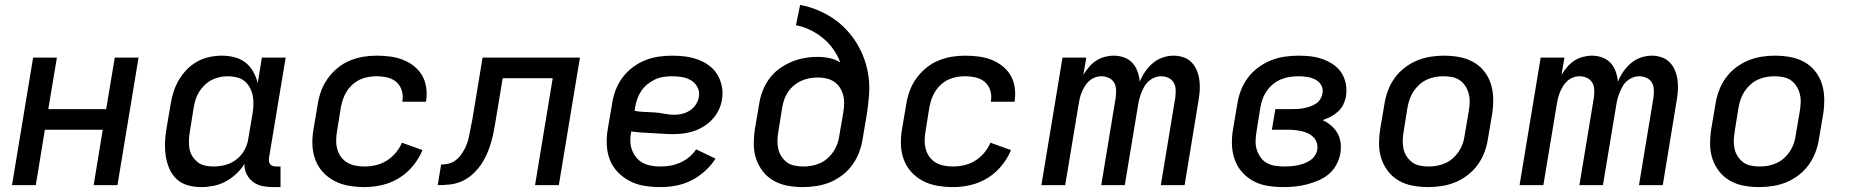

<svg xmlns="http://www.w3.org/2000/svg" viewBox="-20 -755 7540 783"><path d="M29 0 115 -520H212L177 -310H413L448 -520H545L459 0H362L399 -226H163L126 0Z M800 8Q772 8 745.5 0.5Q719 -7 700 -25Q681 -43 670.5 -67.5Q660 -92 656 -119Q652 -146 653 -174.5Q654 -203 659 -231L676 -331Q680 -356 688 -381Q696 -406 709.5 -429Q723 -452 742 -471.5Q761 -491 784.5 -504Q808 -517 834 -522.5Q860 -528 885 -528Q911 -528 936.5 -521.5Q962 -515 981 -500Q1000 -485 1012.5 -463Q1025 -441 1031 -416L1048 -520H1145L1077 -111Q1076 -104 1077 -97Q1078 -90 1082 -85Q1086 -80 1092.5 -78Q1099 -76 1106 -76H1124V8H1092Q1070 8 1049 3.5Q1028 -1 1011.5 -13.5Q995 -26 985.5 -45.5Q976 -65 977 -87Q963 -64 943 -45.5Q923 -27 899.5 -14.5Q876 -2 850.5 3Q825 8 800 8ZM851 -76Q875 -76 899.5 -82.5Q924 -89 945 -105.5Q966 -122 978 -145Q990 -168 993 -192L1010 -292Q1013 -311 1013.5 -329.5Q1014 -348 1010.5 -365.5Q1007 -383 998.5 -398.5Q990 -414 977 -424.5Q964 -435 946 -439.5Q928 -444 909 -444Q893 -444 876 -440.5Q859 -437 843.5 -429Q828 -421 815 -408.5Q802 -396 792.5 -381Q783 -366 778 -350Q773 -334 770 -317L754 -217Q751 -200 750.5 -182Q750 -164 753 -147.5Q756 -131 765 -117Q774 -103 787 -93Q800 -83 817 -79.5Q834 -76 851 -76Z M1467 8Q1434 8 1402.5 2.5Q1371 -3 1344 -17Q1317 -31 1296.5 -53.5Q1276 -76 1265.5 -105Q1255 -134 1254 -166Q1253 -198 1259 -231L1276 -331Q1280 -358 1290 -385Q1300 -412 1317 -435.5Q1334 -459 1357 -478Q1380 -497 1407 -508Q1434 -519 1461 -523.5Q1488 -528 1516 -528Q1543 -528 1570.5 -524.5Q1598 -521 1622.5 -511.5Q1647 -502 1667.5 -486Q1688 -470 1701 -448Q1714 -426 1718 -399Q1722 -372 1718 -344L1717 -340H1621V-342Q1625 -365 1618.5 -386Q1612 -407 1596.5 -420.5Q1581 -434 1559.5 -439Q1538 -444 1515 -444Q1499 -444 1481.5 -441Q1464 -438 1448 -430.5Q1432 -423 1418 -410.5Q1404 -398 1394.5 -383Q1385 -368 1379 -351Q1373 -334 1370 -317L1354 -217Q1351 -199 1351 -180.5Q1351 -162 1356 -145Q1361 -128 1371.5 -114Q1382 -100 1397 -91.5Q1412 -83 1430 -79.5Q1448 -76 1467 -76Q1490 -76 1513 -81.5Q1536 -87 1556.5 -99.5Q1577 -112 1593.5 -131.5Q1610 -151 1619 -173L1703 -143Q1689 -109 1664.5 -79Q1640 -49 1607.5 -29Q1575 -9 1538.5 -0.5Q1502 8 1467 8Z M1765 0 1779 -84Q1794 -84 1809 -87.5Q1824 -91 1837 -100.5Q1850 -110 1859.5 -123Q1869 -136 1876 -150Q1883 -164 1887.5 -178.5Q1892 -193 1894.5 -207.5Q1897 -222 1900 -236.5Q1903 -251 1906 -266L1948 -520H2345L2259 0H2162L2234 -436H2030L2002 -267Q1998 -243 1993.5 -219Q1989 -195 1982 -171.5Q1975 -148 1964.5 -124.5Q1954 -101 1939 -80Q1924 -59 1904.5 -42Q1885 -25 1861.5 -15Q1838 -5 1813.5 -2.5Q1789 0 1765 0Z M2674 8Q2641 8 2609 3Q2577 -2 2549.5 -16Q2522 -30 2500 -52.5Q2478 -75 2467 -103.5Q2456 -132 2454.5 -165Q2453 -198 2459 -231L2476 -331Q2480 -359 2490 -386Q2500 -413 2517.5 -437Q2535 -461 2559 -479.5Q2583 -498 2610.5 -509Q2638 -520 2666 -524Q2694 -528 2721 -528Q2749 -528 2775.5 -524.5Q2802 -521 2826.5 -512Q2851 -503 2872 -487.5Q2893 -472 2906 -450Q2919 -428 2924 -401.5Q2929 -375 2924 -348Q2921 -327 2911 -306.5Q2901 -286 2886 -269.5Q2871 -253 2851.5 -240.5Q2832 -228 2811.5 -221Q2791 -214 2769.5 -211Q2748 -208 2727 -208Q2705 -208 2683.5 -209.5Q2662 -211 2640.5 -212Q2619 -213 2597 -214.5Q2575 -216 2554 -219V-217Q2550 -198 2550.5 -179Q2551 -160 2557.5 -143Q2564 -126 2575 -112.5Q2586 -99 2602 -90.5Q2618 -82 2636.5 -79Q2655 -76 2674 -76Q2694 -76 2714 -79.5Q2734 -83 2753.5 -91.5Q2773 -100 2790 -114Q2807 -128 2819 -146L2898 -108Q2880 -80 2854.5 -57Q2829 -34 2799 -19Q2769 -4 2737 2Q2705 8 2674 8ZM2730 -287Q2746 -287 2762.5 -291Q2779 -295 2793.5 -304.5Q2808 -314 2817.5 -328.5Q2827 -343 2830 -359Q2834 -380 2825 -398Q2816 -416 2799.5 -426.5Q2783 -437 2762.5 -440.5Q2742 -444 2722 -444Q2704 -444 2686.5 -441.5Q2669 -439 2652.5 -431.5Q2636 -424 2621 -412Q2606 -400 2595.5 -384.5Q2585 -369 2579 -352Q2573 -335 2570 -317L2568 -303Q2588 -299 2608.5 -298.5Q2629 -298 2650 -296.5Q2671 -295 2690.5 -291Q2710 -287 2730 -287Z M3255 8Q3223 8 3192.5 2.5Q3162 -3 3136 -17.5Q3110 -32 3091.5 -55.5Q3073 -79 3063.5 -107.5Q3054 -136 3054 -167.5Q3054 -199 3059 -231L3076 -331Q3080 -358 3090 -384Q3100 -410 3116.5 -433Q3133 -456 3156.5 -473.5Q3180 -491 3206 -502Q3232 -513 3259 -518Q3286 -523 3312 -523Q3338 -523 3363 -518Q3388 -513 3407 -500Q3396 -529 3378.5 -554Q3361 -579 3337.5 -598.5Q3314 -618 3286 -632Q3258 -646 3226 -652L3243 -735Q3280 -728 3314 -714Q3348 -700 3377.5 -680Q3407 -660 3431.5 -634Q3456 -608 3474.5 -577.5Q3493 -547 3505 -513Q3517 -479 3522 -442Q3527 -405 3524 -366.5Q3521 -328 3515 -289L3498 -189Q3494 -162 3484 -135Q3474 -108 3457 -84Q3440 -60 3416 -41.5Q3392 -23 3365.5 -12Q3339 -1 3310.5 3.5Q3282 8 3255 8ZM3256 -76Q3273 -76 3290 -79Q3307 -82 3324 -89.5Q3341 -97 3355 -109.5Q3369 -122 3379 -137Q3389 -152 3395 -169Q3401 -186 3403 -203L3419 -296Q3422 -314 3422.5 -332Q3423 -350 3418.5 -367Q3414 -384 3405 -398Q3396 -412 3382 -421.5Q3368 -431 3350.5 -435Q3333 -439 3315 -439Q3299 -439 3282 -436Q3265 -433 3249 -426Q3233 -419 3219 -407.5Q3205 -396 3194.5 -381Q3184 -366 3178.5 -350Q3173 -334 3170 -317L3154 -217Q3151 -199 3150.5 -181.5Q3150 -164 3154 -147Q3158 -130 3167.5 -116Q3177 -102 3190 -92.5Q3203 -83 3220.5 -79.5Q3238 -76 3256 -76Z M3867 8Q3834 8 3802.5 2.5Q3771 -3 3744 -17Q3717 -31 3696.5 -53.5Q3676 -76 3665.5 -105Q3655 -134 3654 -166Q3653 -198 3659 -231L3676 -331Q3680 -358 3690 -385Q3700 -412 3717 -435.5Q3734 -459 3757 -478Q3780 -497 3807 -508Q3834 -519 3861 -523.5Q3888 -528 3916 -528Q3943 -528 3970.5 -524.5Q3998 -521 4022.5 -511.5Q4047 -502 4067.5 -486Q4088 -470 4101 -448Q4114 -426 4118 -399Q4122 -372 4118 -344L4117 -340H4021V-342Q4025 -365 4018.5 -386Q4012 -407 3996.5 -420.5Q3981 -434 3959.5 -439Q3938 -444 3915 -444Q3899 -444 3881.5 -441Q3864 -438 3848 -430.5Q3832 -423 3818 -410.5Q3804 -398 3794.5 -383Q3785 -368 3779 -351Q3773 -334 3770 -317L3754 -217Q3751 -199 3751 -180.5Q3751 -162 3756 -145Q3761 -128 3771.5 -114Q3782 -100 3797 -91.5Q3812 -83 3830 -79.5Q3848 -76 3867 -76Q3890 -76 3913 -81.5Q3936 -87 3956.5 -99.5Q3977 -112 3993.5 -131.5Q4010 -151 4019 -173L4103 -143Q4089 -109 4064.5 -79Q4040 -49 4007.5 -29Q3975 -9 3938.5 -0.5Q3902 8 3867 8Z M4227 0 4313 -520H4410L4398 -450Q4408 -466 4421 -481.5Q4434 -497 4450 -507.5Q4466 -518 4485 -523Q4504 -528 4522 -528Q4544 -528 4564.5 -520.5Q4585 -513 4598.5 -498Q4612 -483 4619 -463.5Q4626 -444 4628 -422Q4637 -444 4650.5 -463.5Q4664 -483 4682 -498Q4700 -513 4722 -520.5Q4744 -528 4766 -528Q4788 -528 4807.5 -521Q4827 -514 4840.5 -499.5Q4854 -485 4861.5 -466Q4869 -447 4871.5 -426.5Q4874 -406 4872.5 -384.5Q4871 -363 4867 -341L4811 0H4714L4773 -357Q4775 -373 4774.5 -389Q4774 -405 4766.5 -418Q4759 -431 4745 -437.5Q4731 -444 4715 -444Q4702 -444 4689 -439Q4676 -434 4665 -424.5Q4654 -415 4647 -402.5Q4640 -390 4635 -377.5Q4630 -365 4626.5 -352Q4623 -339 4621 -325L4567 0H4471L4530 -357Q4532 -373 4531.5 -389Q4531 -405 4523.5 -418Q4516 -431 4501.5 -437.5Q4487 -444 4472 -444Q4458 -444 4445 -439Q4432 -434 4421.5 -424.5Q4411 -415 4403.5 -402.5Q4396 -390 4391 -377.5Q4386 -365 4383 -352Q4380 -339 4378 -325L4324 0Z M5215 8Q5182 8 5150.5 3Q5119 -2 5092.5 -16Q5066 -30 5045.5 -53Q5025 -76 5015 -105Q5005 -134 5004 -166Q5003 -198 5009 -231L5026 -331Q5030 -359 5040.5 -386.5Q5051 -414 5069 -438Q5087 -462 5111.5 -480Q5136 -498 5163.5 -509Q5191 -520 5219.5 -524Q5248 -528 5276 -528Q5302 -528 5327 -525Q5352 -522 5375 -513.5Q5398 -505 5418 -491.5Q5438 -478 5451 -457.5Q5464 -437 5468.5 -412.5Q5473 -388 5469 -362Q5466 -345 5458 -328.5Q5450 -312 5436 -299.5Q5422 -287 5406.5 -279Q5391 -271 5374 -265Q5392 -257 5408 -243.5Q5424 -230 5434 -212.5Q5444 -195 5447 -173.5Q5450 -152 5446 -129Q5442 -106 5430 -83.5Q5418 -61 5399 -45Q5380 -29 5356.5 -19Q5333 -9 5309.5 -3Q5286 3 5262 5.5Q5238 8 5215 8ZM5217 -76Q5230 -76 5243.5 -77Q5257 -78 5269.5 -80.5Q5282 -83 5295.5 -87.5Q5309 -92 5321.5 -100Q5334 -108 5342 -120Q5350 -132 5352 -145Q5354 -159 5350 -172.5Q5346 -186 5336.5 -195.5Q5327 -205 5314.5 -211Q5302 -217 5288.5 -220Q5275 -223 5260.5 -224.5Q5246 -226 5231 -226H5167L5181 -310H5245Q5257 -310 5269.5 -310.5Q5282 -311 5295 -313.5Q5308 -316 5320.5 -320Q5333 -324 5344.5 -331Q5356 -338 5363.5 -349.5Q5371 -361 5373 -373Q5377 -392 5368.5 -407Q5360 -422 5345 -430Q5330 -438 5312 -441Q5294 -444 5276 -444Q5259 -444 5241 -441.5Q5223 -439 5205.5 -432Q5188 -425 5173 -413Q5158 -401 5147 -385.5Q5136 -370 5129.5 -352.5Q5123 -335 5120 -317L5104 -217Q5101 -199 5100.5 -180Q5100 -161 5105.5 -144Q5111 -127 5121 -113Q5131 -99 5146 -90.5Q5161 -82 5179.5 -79Q5198 -76 5217 -76Z M5805 8Q5773 8 5742.5 2.5Q5712 -3 5686 -17.5Q5660 -32 5641.5 -55.5Q5623 -79 5613.5 -107.5Q5604 -136 5604 -167.5Q5604 -199 5609 -231L5626 -331Q5630 -358 5640 -385Q5650 -412 5667 -436Q5684 -460 5708 -478.5Q5732 -497 5758.5 -508Q5785 -519 5813 -523.5Q5841 -528 5868 -528Q5900 -528 5930.5 -522.5Q5961 -517 5987.5 -502.5Q6014 -488 6032.5 -464.5Q6051 -441 6060 -412.5Q6069 -384 6069.5 -352.5Q6070 -321 6065 -289L6048 -189Q6044 -162 6034 -135Q6024 -108 6007 -84Q5990 -60 5966 -41.5Q5942 -23 5915.5 -12Q5889 -1 5860.5 3.5Q5832 8 5805 8ZM5806 -76Q5823 -76 5840 -79Q5857 -82 5874 -89.5Q5891 -97 5905 -109.5Q5919 -122 5929 -137Q5939 -152 5945 -169Q5951 -186 5953 -203L5970 -303Q5973 -321 5973.5 -338.5Q5974 -356 5969.5 -373Q5965 -390 5956 -404Q5947 -418 5933.5 -427.5Q5920 -437 5902.5 -440.5Q5885 -444 5867 -444Q5850 -444 5833 -441Q5816 -438 5799.5 -430.5Q5783 -423 5769 -410.5Q5755 -398 5745 -383Q5735 -368 5729 -351Q5723 -334 5720 -317L5704 -217Q5701 -199 5700.5 -181.5Q5700 -164 5704 -147Q5708 -130 5717.5 -116Q5727 -102 5740 -92.5Q5753 -83 5770.5 -79.5Q5788 -76 5806 -76Z M6177 0 6263 -520H6360L6348 -450Q6358 -466 6371 -481.5Q6384 -497 6400 -507.5Q6416 -518 6435 -523Q6454 -528 6472 -528Q6494 -528 6514.5 -520.5Q6535 -513 6548.5 -498Q6562 -483 6569 -463.5Q6576 -444 6578 -422Q6587 -444 6600.5 -463.5Q6614 -483 6632 -498Q6650 -513 6672 -520.5Q6694 -528 6716 -528Q6738 -528 6757.5 -521Q6777 -514 6790.5 -499.5Q6804 -485 6811.5 -466Q6819 -447 6821.5 -426.5Q6824 -406 6822.5 -384.5Q6821 -363 6817 -341L6761 0H6664L6723 -357Q6725 -373 6724.5 -389Q6724 -405 6716.5 -418Q6709 -431 6695 -437.5Q6681 -444 6665 -444Q6652 -444 6639 -439Q6626 -434 6615 -424.5Q6604 -415 6597 -402.5Q6590 -390 6585 -377.5Q6580 -365 6576.5 -352Q6573 -339 6571 -325L6517 0H6421L6480 -357Q6482 -373 6481.5 -389Q6481 -405 6473.5 -418Q6466 -431 6451.5 -437.5Q6437 -444 6422 -444Q6408 -444 6395 -439Q6382 -434 6371.5 -424.5Q6361 -415 6353.5 -402.5Q6346 -390 6341 -377.5Q6336 -365 6333 -352Q6330 -339 6328 -325L6274 0Z M7155 8Q7123 8 7092.5 2.5Q7062 -3 7036 -17.5Q7010 -32 6991.5 -55.5Q6973 -79 6963.5 -107.5Q6954 -136 6954 -167.5Q6954 -199 6959 -231L6976 -331Q6980 -358 6990 -385Q7000 -412 7017 -436Q7034 -460 7058 -478.5Q7082 -497 7108.5 -508Q7135 -519 7163 -523.5Q7191 -528 7218 -528Q7250 -528 7280.5 -522.5Q7311 -517 7337.5 -502.5Q7364 -488 7382.5 -464.5Q7401 -441 7410 -412.5Q7419 -384 7419.5 -352.5Q7420 -321 7415 -289L7398 -189Q7394 -162 7384 -135Q7374 -108 7357 -84Q7340 -60 7316 -41.5Q7292 -23 7265.5 -12Q7239 -1 7210.5 3.5Q7182 8 7155 8ZM7156 -76Q7173 -76 7190 -79Q7207 -82 7224 -89.5Q7241 -97 7255 -109.5Q7269 -122 7279 -137Q7289 -152 7295 -169Q7301 -186 7303 -203L7320 -303Q7323 -321 7323.5 -338.5Q7324 -356 7319.5 -373Q7315 -390 7306 -404Q7297 -418 7283.5 -427.5Q7270 -437 7252.5 -440.5Q7235 -444 7217 -444Q7200 -444 7183 -441Q7166 -438 7149.5 -430.5Q7133 -423 7119 -410.5Q7105 -398 7095 -383Q7085 -368 7079 -351Q7073 -334 7070 -317L7054 -217Q7051 -199 7050.5 -181.5Q7050 -164 7054 -147Q7058 -130 7067.5 -116Q7077 -102 7090 -92.5Q7103 -83 7120.5 -79.5Q7138 -76 7156 -76Z"/></svg>

Font: Iosevka Custom Medium
Style: Italic
Weight: 500
Italic angle: -9°
Designer: Belleve Invis
Foundry: Belleve Invis
Version: Version 27.0.1